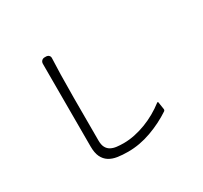

<svg xmlns="http://www.w3.org/2000/svg" viewBox="-162 -1013 1324 1254"><g transform="rotate(-30 500.0 -386.5)"><path d="M470 17Q427 17 391 11.5Q355 6 329 -10.5Q303 -27 288.5 -57Q274 -87 274 -136V-758Q274 -773 283.5 -782Q293 -791 308 -790H317Q330 -789 337.5 -781Q345 -773 344 -760L340 -642L338 -468V-144Q338 -111 348.5 -91.5Q359 -72 377.5 -62Q396 -52 420.5 -49Q445 -46 473 -46Q514 -46 557 -55Q600 -64 641.5 -80Q683 -96 721.5 -118Q760 -140 792 -165Q802 -172 802 -161L810 -110Q812 -100 804 -94Q732 -46 645 -14.5Q558 17 470 17Z"/></g></svg>

Font: Higure Gothic
Style: Regular
Weight: 400
Designer: Yoshimichi Ohira
Foundry: Positype
Version: Version 1.000